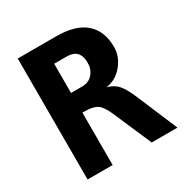

<svg xmlns="http://www.w3.org/2000/svg" viewBox="-162 -832 927 962"><g transform="rotate(-30 301.5 -351.0)"><path d="M228 -304H216V-1H71V-701H293Q406 -701 462 -651.5Q518 -602 518 -510Q518 -454 479 -407.5Q440 -361 384 -354Q424 -343 446 -317.5Q468 -292 492 -235L591 -1H442L345 -225Q324 -273 300.5 -288.5Q277 -304 228 -304ZM289 -587H216V-418H279Q319 -418 341.5 -444Q364 -470 364 -508Q364 -587 289 -587Z"/></g></svg>

Font: Gudea
Style: Bold
Weight: 700
Designer: Agustina Mingote
Foundry: Agustina Mingote
Version: Version 1.002